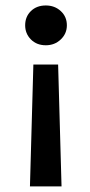

<svg xmlns="http://www.w3.org/2000/svg" viewBox="-20 -671 329 702"><path d="M102 -435H192.5L205 10.5H89.5ZM147.5 -651Q180 -651 202.2 -630.5Q224.5 -610 224.5 -578.5Q224.5 -548 202.2 -526.8Q180 -505.5 147.5 -505.5Q114 -505.5 93 -526.8Q72 -548 72 -578.5Q72 -610 93 -630.5Q114 -651 147.5 -651Z"/></svg>

Font: Karla SemiBold
Style: Regular
Weight: 600
Designer: Jonathan Pinhorn
Version: Version 2.004; ttfautohint (v1.8.4.7-5d5b);gftools[0.9.33]